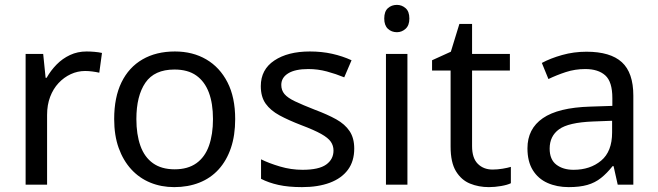

<svg xmlns="http://www.w3.org/2000/svg" viewBox="-20 -757 2697 787"><path d="M335 -546Q350 -546 367.5 -544.5Q385 -543 398 -540L387 -459Q374 -462 358.5 -464Q343 -466 329 -466Q298 -466 270 -453Q242 -440 220 -416.5Q198 -393 185.5 -360Q173 -327 173 -286V0H85V-536H157L167 -438H171Q188 -468 212 -492.5Q236 -517 267 -531.5Q298 -546 335 -546Z M944 -269Q944 -202 926.5 -150.5Q909 -99 876.5 -63Q844 -27 797.5 -8.5Q751 10 694 10Q641 10 596 -8.5Q551 -27 518 -63Q485 -99 466.5 -150.5Q448 -202 448 -269Q448 -358 478 -419.5Q508 -481 564 -513.5Q620 -546 697 -546Q770 -546 825.5 -513.5Q881 -481 912.5 -419.5Q944 -358 944 -269ZM539 -269Q539 -206 555.5 -159.5Q572 -113 607 -88Q642 -63 696 -63Q750 -63 785 -88Q820 -113 836.5 -159.5Q853 -206 853 -269Q853 -333 836 -378Q819 -423 784.5 -447.5Q750 -472 695 -472Q613 -472 576 -418Q539 -364 539 -269Z M1432 -148Q1432 -96 1406 -61Q1380 -26 1332 -8Q1284 10 1218 10Q1162 10 1121.5 1Q1081 -8 1050 -24V-104Q1082 -88 1127.5 -74.5Q1173 -61 1220 -61Q1287 -61 1317 -82.5Q1347 -104 1347 -140Q1347 -160 1336 -176Q1325 -192 1296.5 -208Q1268 -224 1215 -244Q1163 -264 1126 -284Q1089 -304 1069 -332Q1049 -360 1049 -404Q1049 -472 1104.5 -509Q1160 -546 1250 -546Q1299 -546 1341.5 -536.5Q1384 -527 1421 -510L1391 -440Q1357 -454 1320 -464Q1283 -474 1244 -474Q1190 -474 1161.5 -456.5Q1133 -439 1133 -409Q1133 -387 1146 -371.5Q1159 -356 1189.5 -341.5Q1220 -327 1271 -307Q1322 -288 1358 -268Q1394 -248 1413 -219.5Q1432 -191 1432 -148Z M1650 -536V0H1562V-536ZM1607 -737Q1627 -737 1642.5 -723.5Q1658 -710 1658 -681Q1658 -653 1642.5 -639Q1627 -625 1607 -625Q1585 -625 1570 -639Q1555 -653 1555 -681Q1555 -710 1570 -723.5Q1585 -737 1607 -737Z M1999 -62Q2019 -62 2040 -65.5Q2061 -69 2074 -73V-6Q2060 1 2034 5.5Q2008 10 1984 10Q1942 10 1906.5 -4.5Q1871 -19 1849 -55Q1827 -91 1827 -156V-468H1751V-510L1828 -545L1863 -659H1915V-536H2070V-468H1915V-158Q1915 -109 1938.5 -85.5Q1962 -62 1999 -62Z M2384 -545Q2482 -545 2529 -502Q2576 -459 2576 -365V0H2512L2495 -76H2491Q2468 -47 2443.5 -27.5Q2419 -8 2387.5 1Q2356 10 2311 10Q2263 10 2224.5 -7Q2186 -24 2164 -59.5Q2142 -95 2142 -149Q2142 -229 2205 -272.5Q2268 -316 2399 -320L2490 -323V-355Q2490 -422 2461 -448Q2432 -474 2379 -474Q2337 -474 2299 -461.5Q2261 -449 2228 -433L2201 -499Q2236 -518 2284 -531.5Q2332 -545 2384 -545ZM2410 -259Q2310 -255 2271.5 -227Q2233 -199 2233 -148Q2233 -103 2260.5 -82Q2288 -61 2331 -61Q2399 -61 2444 -98.5Q2489 -136 2489 -214V-262Z"/></svg>

Font: ltelugu85
Style: Book
Weight: 400
Designer: Jelle Bosma - Monotype Design Team
Foundry: Monotype Imaging Inc.
Version: Version 2.003